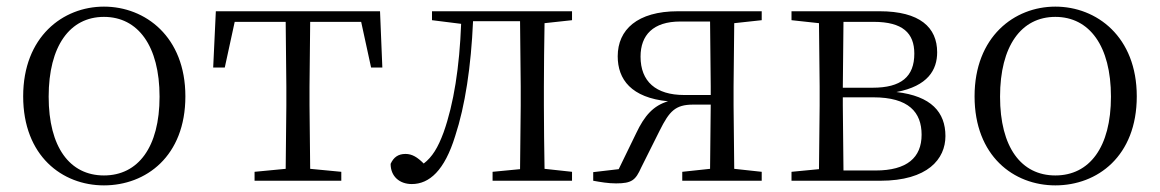

<svg xmlns="http://www.w3.org/2000/svg" viewBox="-20 -546 3504 580"><path d="M294 14C421 14 540 -74 540 -255C540 -435 419 -526 294 -526C170 -526 50 -435 50 -255C50 -75 168 14 294 14ZM294 -16C191 -16 127 -101 127 -254C127 -407 191 -495 294 -495C397 -495 462 -407 462 -254C462 -101 397 -16 294 -16Z M842 0H1011V-27L917 -36L915 -227V-285L917 -480H1071L1101 -342H1135L1128 -512H632L624 -342H659L689 -480H843L845 -285V-227L843 -36L749 -27V0Z M1550 0H1708V-27L1625 -36C1624 -91 1623 -173 1623 -227V-285C1623 -338 1624 -420 1625 -476L1708 -485V-512H1285V-485L1373 -474C1368 -344 1351 -233 1320 -146C1303 -100 1286 -72 1260 -52C1241 -71 1225 -81 1205 -81C1183 -81 1169 -71 1160 -51C1160 -13 1187 10 1224 10C1277 10 1323 -31 1355 -135C1385 -226 1403 -345 1409 -482H1551L1553 -285V-227L1551 -35L1468 -27V0Z M2041 0H2281V-27L2198 -36L2196 -227V-285L2198 -476L2281 -485V-512H2028C1905 -512 1846 -456 1846 -376C1846 -306 1887 -251 1998 -240C1954 -227 1927 -197 1902 -144L1849 -35L1772 -26V0C1794 4 1817 8 1841 8C1889 8 1900 -2 1917 -40L1973 -152C2002 -210 2020 -230 2074 -230H2127L2125 -36L2041 -27ZM2127 -259H2047C1961 -259 1915 -300 1915 -375C1915 -440 1953 -481 2035 -481H2125L2127 -285Z M2453 0H2639C2783 0 2836 -66 2836 -135C2836 -207 2793 -256 2688 -268C2783 -286 2811 -335 2811 -388C2811 -463 2759 -512 2637 -512H2371V-485L2454 -476L2456 -285V-227L2454 -35L2371 -27V0ZM2528 -480H2619C2707 -480 2742 -446 2742 -384C2742 -314 2702 -281 2616 -281H2526ZM2526 -252H2618C2725 -252 2764 -207 2764 -139C2764 -70 2720 -31 2625 -31H2528L2526 -227Z M3168 14C3295 14 3414 -74 3414 -255C3414 -435 3293 -526 3168 -526C3044 -526 2924 -435 2924 -255C2924 -75 3042 14 3168 14ZM3168 -16C3065 -16 3001 -101 3001 -254C3001 -407 3065 -495 3168 -495C3271 -495 3336 -407 3336 -254C3336 -101 3271 -16 3168 -16Z"/></svg>

Font: Noto Serif TC Light
Style: Regular
Weight: 300
Designer: Ryoko NISHIZUKA 西塚涼子 (kana & ideographs); Frank Grießhammer (Latin, Greek & Cyrillic); Wenlong ZHANG 张文龙 (bopomofo); San
Foundry: Adobe
Version: Version 2.001;hotconv 1.1.0;makeotfexe 2.6.0